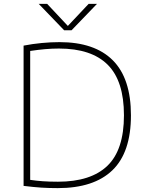

<svg xmlns="http://www.w3.org/2000/svg" viewBox="-20 -964 758 989"><path d="M277.5 5Q232.5 5 193.5 2.5Q154.5 0 101.5 -6.5V-729Q147.5 -738 195.2 -742.5Q243 -747 286.5 -747Q467.5 -747 561 -653.5Q654.5 -560 654.5 -370Q654.5 -179 559 -87Q463.5 5 277.5 5ZM278.5 -28Q448 -28 533.2 -110Q618.5 -192 618.5 -370Q618.5 -547 534.8 -630.5Q451 -714 283.5 -714Q248.5 -714 212 -710.8Q175.5 -707.5 135.5 -701.5V-37.5Q166 -33 199.8 -30.5Q233.5 -28 278.5 -28ZM310.5 -808 179.5 -944H223L329.5 -830.5L436.5 -944H479.5L348.5 -808Z"/></svg>

Font: Encode Sans SemiExpanded SemiExpanded Thin
Style: Regular
Weight: 100
Width: 6
Designer: Multiple Designers
Foundry: Impallari Type
Version: Version 3.000; ttfautohint (v1.8.3) -l 8 -r 50 -G 200 -x 14 